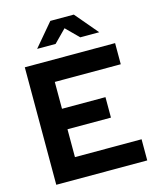

<svg xmlns="http://www.w3.org/2000/svg" viewBox="-133 -1012 910 1105"><g transform="rotate(-15 322.5 -460.0)"><path d="M63 0V-700H601V-574H208V-414H467V-292H208V-126H605V0ZM416 -784 342 -858 269 -784H159L274 -920H414L529 -784Z"/></g></svg>

Font: Red Hat Display
Style: Bold
Weight: 700
Designer: Pentagram, MCKL
Foundry: Pentagram, MCKL
Version: Version 1.023; ttfautohint (v1.8.3)